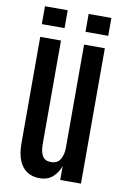

<svg xmlns="http://www.w3.org/2000/svg" viewBox="-98 -955 676 1023"><g transform="rotate(10 239.5 -443.5)"><path d="M189 9.8Q151.9 9.8 123.5 -7.8Q95.2 -25.4 79.3 -62.5Q63.5 -99.6 63.5 -158.2V-732.4H175.8V-172.9Q175.8 -130.9 189 -108.2Q202.1 -85.4 234.9 -85.4Q270 -85.4 285.4 -111.3Q300.8 -137.2 300.8 -173.8V-732.4H413.1V0H300.8V-75.2Q288.6 -40 261.7 -15.1Q234.9 9.8 189 9.8ZM296.4 -800.8V-897.5H419.4V-800.8ZM60.1 -800.8V-897.5H183.1V-800.8Z"/></g></svg>

Font: Antonio SemiBold
Style: Regular
Weight: 600
Designer: Vernon Adams
Foundry: Vernon Adams
Version: Version 1.002